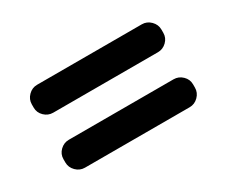

<svg xmlns="http://www.w3.org/2000/svg" viewBox="-72 -671 899 762"><g transform="rotate(-30 378.0 -290.0)"><path d="M138 -352Q115 -352 98 -368.5Q81 -385 81 -408V-423Q81 -446 98 -463Q115 -480 138 -480H618Q641 -480 658 -463Q675 -446 675 -423V-408Q675 -385 658 -368.5Q641 -352 618 -352ZM138 -100Q115 -100 98 -117Q81 -134 81 -157V-172Q81 -195 98 -211.5Q115 -228 138 -228H618Q641 -228 658 -211.5Q675 -195 675 -172V-157Q675 -134 658 -117Q641 -100 618 -100Z"/></g></svg>

Font: Rounded Mplus 1c ExtraBold
Style: Regular
Weight: 800
Version: Version 1.059.20150529